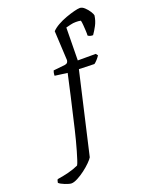

<svg xmlns="http://www.w3.org/2000/svg" viewBox="-337 -892 925 1185"><g transform="rotate(-20 126.0 -300.0)"><path d="M-78 200Q-85 200 -96 197Q-107 194 -119.5 189Q-132 184 -142 178.5Q-152 173 -157 168Q-156 160 -154 154Q-152 148 -150 146Q-114 141 -76.5 131.5Q-39 122 -9 108Q-3 98 4 75.5Q11 53 20 23Q29 -7 37.5 -41Q46 -75 54 -107.5Q62 -140 68 -168Q84 -238 100 -306Q116 -374 132 -449L50 -460Q50 -471 52 -480Q54 -489 56 -493L132 -501Q143 -503 148 -507.5Q153 -512 155 -524L145 -718Q161 -735 187.5 -750Q214 -765 244.5 -776Q275 -787 300.5 -793.5Q326 -800 339 -800Q354 -800 370 -785Q386 -770 397 -752.5Q408 -735 409 -726Q404 -691 389 -663Q374 -635 359 -614Q346 -614 338 -617Q330 -620 326 -624Q327 -635 326 -654Q325 -673 323.5 -693Q322 -713 319 -724Q311 -726 302.5 -726.5Q294 -727 286 -727Q268 -727 252.5 -723Q237 -719 220 -715L217 -500H335L345 -487Q338 -476 327 -463.5Q316 -451 306 -444L205 -447L82 87Q76 98 57 117Q38 136 13 155Q-12 174 -37 187Q-62 200 -78 200Z"/></g></svg>

Font: Texturina Medium 12pt Light
Style: Italic
Weight: 300
Italic angle: -11°
Version: Version 1.002